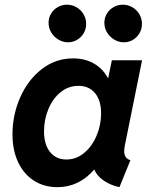

<svg xmlns="http://www.w3.org/2000/svg" viewBox="-20 -775 633 803"><path d="M32.2 -213.4Q32.2 -294.4 64.5 -367.7Q96.7 -440.9 154.5 -485.8Q212.4 -530.8 285.6 -530.8Q335.4 -530.8 372.8 -509.3Q410.2 -487.8 431.2 -448.7H432.6L447.8 -522.9H574.2L502.4 -168Q499.5 -153.3 499.5 -142.1Q499.5 -127.9 505.6 -118.7Q511.7 -109.4 525.4 -105L479.5 7.8Q441.4 -0.5 413.1 -20.3Q384.8 -40 374.5 -65.4H373.5Q310.1 7.8 219.7 7.8Q164.6 7.8 122.1 -19.3Q79.6 -46.4 55.9 -96.4Q32.2 -146.5 32.2 -213.4ZM402.8 -300.8Q402.8 -355 377.4 -385.5Q352.1 -416 308.1 -416Q266.1 -416 233.4 -389.4Q200.7 -362.8 182.4 -318.8Q164.1 -274.9 164.1 -225.6Q164.1 -170.9 189.2 -139.4Q214.4 -107.9 257.8 -107.9Q298.8 -107.9 332 -135.5Q365.2 -163.1 384 -207.8Q402.8 -252.4 402.8 -300.8ZM416.5 -679.7Q416.5 -700.7 427 -718Q437.5 -735.4 455.3 -745.4Q473.1 -755.4 493.7 -755.4Q515.1 -755.4 533.7 -744.6Q552.2 -733.9 563 -715.3Q573.7 -696.8 573.7 -674.8Q573.7 -654.3 563.7 -636.7Q553.7 -619.1 536.4 -608.6Q519 -598.1 497.6 -598.1Q476.6 -598.1 457.8 -609.4Q439 -620.6 427.7 -639.2Q416.5 -657.7 416.5 -679.7ZM183.1 -679.7Q183.1 -700.7 193.6 -718Q204.1 -735.4 221.7 -745.4Q239.3 -755.4 259.8 -755.4Q281.7 -755.4 300.3 -744.6Q318.8 -733.9 329.6 -715.3Q340.3 -696.8 340.3 -674.8Q340.3 -654.3 330.3 -636.7Q320.3 -619.1 302.7 -608.6Q285.2 -598.1 264.2 -598.1Q243.2 -598.1 224.4 -609.4Q205.6 -620.6 194.3 -639.2Q183.1 -657.7 183.1 -679.7Z"/></svg>

Font: Reddit Sans Fudge
Style: Bold
Weight: 700
Italic angle: -11.25°
Designer: Stephen Hutchings
Version: Version 1.013